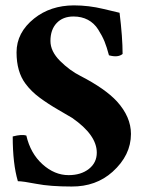

<svg xmlns="http://www.w3.org/2000/svg" viewBox="-20 -678 544 708"><path d="M420.9 -630.9Q432.1 -540 432.1 -479Q415 -464.8 381.8 -474.1Q374 -503.9 365.5 -524.9Q356.9 -545.9 342 -569.3Q327.1 -592.8 304 -605Q280.8 -617.2 251 -617.2Q211.9 -617.2 189 -593Q166 -568.8 166 -526.9Q166 -488.8 201.4 -453.4Q236.8 -418 276.9 -397.9Q367.7 -351.1 411.1 -304.2Q462.9 -247.1 462.9 -184.1Q462.9 -105.5 395 -44.4Q334 10.3 244.1 9.8Q165 9.8 114.5 0Q64 -9.8 45.9 -9.8Q26.9 -73.7 26.9 -174.8Q61 -183.6 77.1 -178.2Q92.3 -112.3 136.7 -72.3Q181.2 -32.2 232.9 -32.2Q278.8 -32.2 307.9 -55.2Q336.9 -78.1 336.9 -115.2Q336.9 -180.2 246.1 -243.2Q234.9 -250 196 -272.5Q157.2 -294.9 126.2 -317.9Q95.2 -340.8 74.2 -369.1Q41 -413.1 41 -484.9Q41 -558.1 106 -609.9Q166 -657.7 252 -658.2Q307.1 -658.2 361.6 -645Q416 -631.8 420.9 -630.9Z"/></svg>

Font: Linux Libertine
Style: Bold
Weight: 700
Designer: Philipp H. Poll
Foundry: Philipp H. Poll
Version: Version 5.0.3